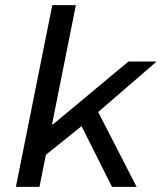

<svg xmlns="http://www.w3.org/2000/svg" viewBox="-20 -729 640 749"><path d="M42 0 184 -709H276L183 -244H187L481 -489H591L363 -292L513 0H417L298 -237L159 -125L134 0Z"/></svg>

Font: Source Code Pro Medium
Style: Italic
Weight: 500
Italic angle: -11°
Monospace: yes
Designer: Paul D. Hunt, Teo Tuominen
Foundry: Adobe Systems Incorporated
Version: Version 1.050;PS 1.000;hotconv 16.6.51;makeotf.lib2.5.65220